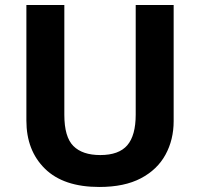

<svg xmlns="http://www.w3.org/2000/svg" viewBox="-20 -734 796 764"><path d="M671 -252Q671 -178 638.5 -118.5Q606 -59 540.5 -24.5Q475 10 375 10Q233 10 159 -62.5Q85 -135 85 -254V-714H236V-277Q236 -189 272 -153Q308 -117 379 -117Q453 -117 486.5 -156Q520 -195 520 -278V-714H671Z"/></svg>

Font: Noto Sans Balinese
Style: Bold
Weight: 700
Designer: Aditya Bayu, David Williams
Foundry: David Williams
Version: Version 2.005; ttfautohint (v1.8.4.7-5d5b)